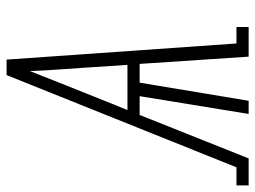

<svg xmlns="http://www.w3.org/2000/svg" viewBox="-159 -659 775 583"><g transform="rotate(-90 228.5 -367.5)"><path d="M-43 0V-37H12L292 -735H339L388 -37H438V0H348L326 -331H269L214 0H174L228 -331H171L39 0ZM186 -368H323L315 -490Q312 -533 309 -576.5Q306 -620 304 -664Q287 -620 269.5 -576.5Q252 -533 235 -490Z"/></g></svg>

Font: Iosevka Slab XLtObl
Style: Regular
Weight: 200
Italic angle: -9°
Monospace: yes
Designer: Belleve Invis
Foundry: Belleve Invis
Version: Version 11.1.1; ttfautohint (v1.8.3)